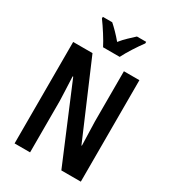

<svg xmlns="http://www.w3.org/2000/svg" viewBox="-221 -1053 1049 1170"><g transform="rotate(30 303.5 -468.5)"><path d="M245 -777H362C383 -820 426 -886 456 -926V-937H391C362 -909 334 -887 303 -848C274 -883 240 -917 217 -937H151V-926C182 -884 225 -817 245 -777ZM537 0V-714H428V-360C429 -314 430 -273 433 -193H430L207 -714H71V0H180V-362C178 -407 177 -453 173 -531H177L400 0Z"/></g></svg>

Font: Noto Sans Gujarati ExtraCondensed SemiBold
Style: Regular
Weight: 600
Width: 2
Designer: Jelle Bosma - Monotype Design Team, Universal Thirst
Foundry: Monotype Imaging Inc.
Version: Version 2.106